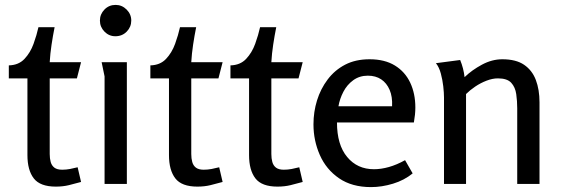

<svg xmlns="http://www.w3.org/2000/svg" viewBox="-20 -751 2301 784"><path d="M203 -640Q196 -605 190.5 -568.5Q185 -532 183 -497H311L294 -431H183V-122Q183 -104 187 -89.5Q191 -75 202 -66.5Q213 -58 234 -58Q250 -58 266 -61Q282 -64 297 -68L311 -8Q286 -1 261.5 5Q237 11 208 11Q144 11 118 -22.5Q92 -56 92 -118V-431H16V-484Q56 -485 80 -510.5Q104 -536 117 -572Q130 -608 137 -640Z M516 -667Q516 -641 497.5 -622Q479 -603 451 -603Q425 -603 406.5 -622Q388 -641 388 -667Q388 -693 406.5 -712Q425 -731 452 -731Q478 -731 497 -712Q516 -693 516 -667ZM498 -497V0H407V-439L395 -497Z M781 -640Q774 -605 768.5 -568.5Q763 -532 761 -497H889L872 -431H761V-122Q761 -104 765 -89.5Q769 -75 780 -66.5Q791 -58 812 -58Q828 -58 844 -61Q860 -64 875 -68L889 -8Q864 -1 839.5 5Q815 11 786 11Q722 11 696 -22.5Q670 -56 670 -118V-431H594V-484Q634 -485 658 -510.5Q682 -536 695 -572Q708 -608 715 -640Z M1108 -640Q1101 -605 1095.5 -568.5Q1090 -532 1088 -497H1216L1199 -431H1088V-122Q1088 -104 1092 -89.5Q1096 -75 1107 -66.5Q1118 -58 1139 -58Q1155 -58 1171 -61Q1187 -64 1202 -68L1216 -8Q1191 -1 1166.5 5Q1142 11 1113 11Q1049 11 1023 -22.5Q997 -56 997 -118V-431H921V-484Q961 -485 985 -510.5Q1009 -536 1022 -572Q1035 -608 1042 -640Z M1489 -509Q1551 -509 1592.5 -483.5Q1634 -458 1655 -413.5Q1676 -369 1676 -312Q1676 -298 1674.5 -283Q1673 -268 1670 -251H1356Q1356 -160 1397.5 -110Q1439 -60 1507 -60Q1536 -60 1568 -69Q1600 -78 1634 -97L1665 -43Q1631 -15 1585 -1Q1539 13 1495 13Q1417 13 1364.5 -23Q1312 -59 1286 -118Q1260 -177 1260 -243Q1260 -294 1274.5 -341Q1289 -388 1318 -426.5Q1347 -465 1389.5 -487Q1432 -509 1489 -509ZM1482 -442Q1448 -442 1422.5 -423.5Q1397 -405 1382 -376Q1367 -347 1362 -317H1581Q1583 -356 1571 -384Q1559 -412 1536.5 -427Q1514 -442 1482 -442Z M1859 -506Q1866 -489 1870.5 -471.5Q1875 -454 1877 -436Q1907 -465 1948 -487Q1989 -509 2031 -509Q2087 -509 2120 -486.5Q2153 -464 2168 -424.5Q2183 -385 2183 -333V0H2092V-309Q2092 -338 2088 -366.5Q2084 -395 2067.5 -413Q2051 -431 2013 -431Q1991 -431 1966.5 -421.5Q1942 -412 1920.5 -397.5Q1899 -383 1883 -367V0H1793V-353Q1793 -372 1790 -398.5Q1787 -425 1780 -451Q1773 -477 1760 -493Z"/></svg>

Font: Rosario Light Medium
Style: Regular
Weight: 500
Version: Version 1.101; ttfautohint (v1.8.1.43-b0c9)